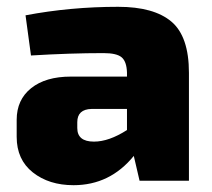

<svg xmlns="http://www.w3.org/2000/svg" viewBox="-20 -531 624 564"><path d="M71 -368 55 -486Q187 -511 327 -511Q432 -511 483.5 -467.5Q535 -424 535 -317V0H390L373 -73Q303 13 196 13Q124 13 76.5 -24.5Q29 -62 29 -129V-179Q29 -238 71.5 -272Q114 -306 188 -306H353V-318Q352 -350 337.5 -362.5Q323 -375 284 -375Q187 -375 71 -368ZM207 -172V-155Q207 -115 256 -115Q300 -115 353 -149V-211H249Q207 -210 207 -172Z"/></svg>

Font: Ezarion Extra Bold
Style: Regular
Weight: 800
Designer: Natanael Gama
Version: Version 1.001;PS 001.001;hotconv 1.0.70;makeotf.lib2.5.58329